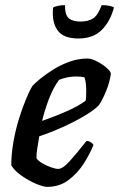

<svg xmlns="http://www.w3.org/2000/svg" viewBox="-20 -728 464 748"><path d="M164 0Q149 0 120.5 -12Q92 -24 64 -43.5Q36 -63 24 -84Q24 -129 32.5 -176.5Q41 -224 54.5 -267Q68 -310 82 -343.5Q96 -377 107 -394Q117 -405 138.5 -422.5Q160 -440 189 -458Q218 -476 252 -488Q286 -500 321 -500Q336 -500 357.5 -489Q379 -478 395 -464Q411 -450 412 -441Q408 -409 393.5 -373.5Q379 -338 365 -318Q347 -299 309 -276.5Q271 -254 224.5 -233Q178 -212 133 -197Q127 -164 124.5 -145.5Q122 -127 122 -112Q128 -102 144 -92.5Q160 -83 178 -76.5Q196 -70 207 -70Q224 -70 250.5 -99Q277 -128 317 -179Q326 -179 334 -173.5Q342 -168 344 -163Q331 -130 307 -92Q283 -54 247.5 -27Q212 0 164 0ZM144 -257Q196 -275 241 -295Q286 -315 314 -336Q316 -356 316 -374Q316 -388 314.5 -402Q313 -416 309 -427Q295 -430 276 -430Q243 -430 210 -417Q186 -384 170 -341Q154 -298 144 -257ZM285 -578Q226 -578 203.5 -611Q181 -644 187 -699Q192 -702 205 -705Q218 -708 233 -708Q233 -669 248.5 -656.5Q264 -644 294 -644Q324 -644 343 -656.5Q362 -669 376 -708Q395 -708 407.5 -705Q420 -702 424 -699Q409 -643 375.5 -610.5Q342 -578 285 -578Z"/></svg>

Font: Texturina SemiBold
Style: Italic
Weight: 600
Italic angle: -11°
Designer: Guillermo Torres Carreño
Foundry: Omnibus-Type
Version: Version 1.002; ttfautohint (v1.8.3)